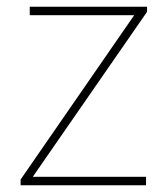

<svg xmlns="http://www.w3.org/2000/svg" viewBox="-20 -548 496 568"><path d="M412 0H41V-17L377 -503H68V-528H415V-513L77 -25H412Z"/></svg>

Font: Noto Sans Bengali Thin
Style: Regular
Weight: 100
Designer: Jelle Bosma - Monotype Design Team
Foundry: Monotype Imaging Inc.
Version: Version 2.003; ttfautohint (v1.8.4.7-5d5b)